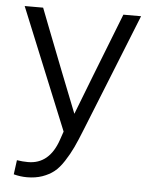

<svg xmlns="http://www.w3.org/2000/svg" viewBox="-49 -541 580 739"><g transform="rotate(5 240.5 -172.0)"><path d="M208 -31.2 16.6 -499.5H87.9Q87.9 -499.5 115.7 -427.7Q143.6 -356.4 182.6 -256.3Q221.7 -156.2 243.2 -103Q285.2 -212.4 397.9 -499.5H466.3Q432.6 -414.1 369.4 -257.3Q306.2 -100.6 285.2 -47.4Q267.6 -2.9 254.6 24.7Q241.7 52.2 223.6 80.1Q205.6 107.9 186.8 122.8Q168 137.7 141.6 147Q115.2 156.2 82.5 156.2Q56.6 156.2 31.2 149.4L38.6 94.2Q61 97.7 81.5 97.7Q164.1 97.7 196.8 1.5Z"/></g></svg>

Font: Pontano Sans
Style: Regular
Weight: 400
Foundry: vernon adams
Version: 1.0